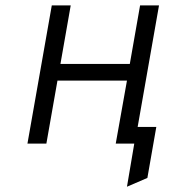

<svg xmlns="http://www.w3.org/2000/svg" viewBox="-20 -531 632 710"><path d="M81.5 0 171.5 -511H241.5L203.5 -294.5H460L498 -511H568L489 -61.5H558L525 127L449.5 159.5L476.5 0H408L449.5 -233H192.5L151.5 0Z"/></svg>

Font: Overpass Light
Style: Italic
Weight: 300
Italic angle: -10°
Designer: Delve Withrington, Dave Bailey, Thomas Jockin
Foundry: Delve Fonts LLC
Version: Version 4.000; ttfautohint (v1.8.3)